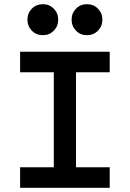

<svg xmlns="http://www.w3.org/2000/svg" viewBox="-20 -897 620 917"><path d="M76 0V-98H237V-552H76V-650H504V-552H343V-98H504V0ZM185 -729Q153 -729 132 -750.5Q111 -772 111 -803Q111 -834 132 -855.5Q153 -877 185 -877Q216 -877 237 -855.5Q258 -834 258 -803Q258 -772 237 -750.5Q216 -729 185 -729ZM395 -729Q364 -729 343 -750.5Q322 -772 322 -803Q322 -834 343 -855.5Q364 -877 395 -877Q427 -877 448 -855.5Q469 -834 469 -803Q469 -772 448 -750.5Q427 -729 395 -729Z"/></svg>

Font: Sometype Mono SemiBold
Style: Regular
Weight: 600
Designer: Ryoichi Tsunekawa
Foundry: Dharma Type
Version: Version 1.001